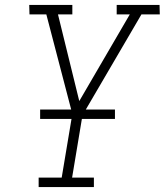

<svg xmlns="http://www.w3.org/2000/svg" viewBox="-20 -755 665 775"><path d="M136 0V-38H229L272 -295L167 -697H99L98 -735H272V-697H214L300 -347L504 -697H451V-735H624L625 -697H551L313 -290L271 -38H359V0ZM444 -275H142V-313H444Z"/></svg>

Font: Iosevka Etoile Extralight
Style: Italic
Weight: 200
Italic angle: -9°
Designer: Belleve Invis
Foundry: Belleve Invis
Version: Version 22.1.2; ttfautohint (v1.8.4)